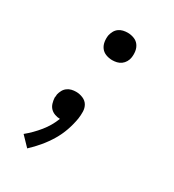

<svg xmlns="http://www.w3.org/2000/svg" viewBox="-180 -631 859 948"><g transform="rotate(30 250.0 -156.5)"><path d="M123 215 72 162Q110 131 141.5 92Q173 53 190 8Q175 8 160 2.5Q145 -3 135 -13.5Q125 -24 120.5 -39Q116 -54 115 -70Q116 -75 116.5 -79.5Q117 -84 117 -89Q120 -102 126.5 -114Q133 -126 144 -134Q155 -142 167.5 -145Q180 -148 193 -148Q213 -148 232 -140Q251 -132 260.5 -116Q270 -100 270.5 -79.5Q271 -59 268 -39Q262 -3 250 31.5Q238 66 219 98Q200 130 175.5 159.5Q151 189 123 215ZM268 -372Q250 -372 232.5 -378.5Q215 -385 204.5 -399Q194 -413 191 -431.5Q188 -450 191 -469Q194 -482 200.5 -494Q207 -506 218 -514Q229 -522 242 -525Q255 -528 268 -528Q286 -528 303.5 -521.5Q321 -515 331.5 -501Q342 -487 345 -468.5Q348 -450 345 -431Q343 -418 336 -406Q329 -394 318 -386Q307 -378 294 -375Q281 -372 268 -372Z"/></g></svg>

Font: Iosevka Term Curly
Style: Italic
Weight: 400
Italic angle: -9°
Designer: Belleve Invis
Foundry: Belleve Invis
Version: Version 32.3.0